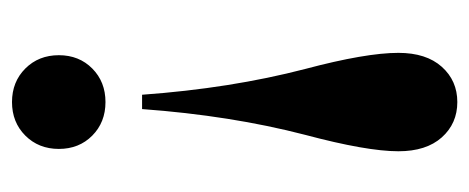

<svg xmlns="http://www.w3.org/2000/svg" viewBox="-251 -289 782 320"><g transform="rotate(-90 140.0 -129.0)"><path d="M185.8 -366.2Q163.6 -344.2 129.9 -344.2Q96.2 -344.2 74 -366.2Q51.8 -388.2 51.8 -421.9Q51.8 -455.6 74 -477.8Q96.2 -500 129.9 -500Q163.6 -500 185.8 -477.8Q208 -455.6 208 -421.9Q208 -388.2 185.8 -366.2ZM47.9 144Q47.9 91.3 75.2 -11.2Q107.4 -135.3 118.2 -283.2H142.1Q152.8 -135.3 185.1 -11.2Q211.9 89.8 211.9 144Q211.9 190.4 188.7 216.3Q165.5 242.2 129.9 242.2Q94.2 242.2 71 216.3Q47.9 190.4 47.9 144Z"/></g></svg>

Font: Flanker Steampunk
Style: Bold
Weight: 700
Designer: Alexey Kryukov, Leonardo Di Lena
Foundry: Alexey Kryukov, Leonardo Di Lena
Version: 1.210